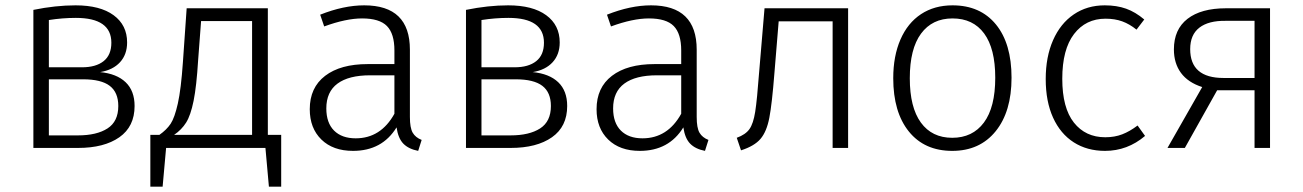

<svg xmlns="http://www.w3.org/2000/svg" viewBox="-20 -554 4881 719"><path d="M484 -157Q484 -80 427 -40Q370 0 272 0H105V-517Q188 -534 263 -534Q355 -534 405.5 -497Q456 -460 456 -395Q456 -350 429.5 -321Q403 -292 355 -284Q417 -278 450.5 -246Q484 -214 484 -157ZM163 -479V-302H287Q339 -302 368 -325Q397 -348 397 -394Q397 -487 264 -487Q214 -487 163 -479ZM423 -157Q423 -208 391 -232.5Q359 -257 291 -257H163V-47H272Q342 -47 382.5 -73Q423 -99 423 -157Z M1033 -49V145H987L974 0H602L589 145H543V-49H577Q604 -68 619 -90.5Q634 -113 646 -166.5Q658 -220 665 -322L679 -523H983V-49ZM924 -475H733L722 -329Q716 -231 705 -176.5Q694 -122 677 -95Q660 -68 632 -49H924Z M1559 -30 1546 11Q1510 4 1490.5 -16Q1471 -36 1465 -77Q1411 11 1302 11Q1227 11 1183.5 -31.5Q1140 -74 1140 -145Q1140 -226 1197.5 -270Q1255 -314 1357 -314H1457V-365Q1457 -428 1429 -456.5Q1401 -485 1336 -485Q1276 -485 1194 -455L1179 -499Q1267 -534 1344 -534Q1515 -534 1515 -368V-116Q1515 -75 1525.5 -57Q1536 -39 1559 -30ZM1457 -128V-272H1366Q1286 -272 1244 -241Q1202 -210 1202 -148Q1202 -94 1231 -65Q1260 -36 1312 -36Q1406 -36 1457 -128Z M2104 -157Q2104 -80 2047 -40Q1990 0 1892 0H1725V-517Q1808 -534 1883 -534Q1975 -534 2025.5 -497Q2076 -460 2076 -395Q2076 -350 2049.5 -321Q2023 -292 1975 -284Q2037 -278 2070.5 -246Q2104 -214 2104 -157ZM1783 -479V-302H1907Q1959 -302 1988 -325Q2017 -348 2017 -394Q2017 -487 1884 -487Q1834 -487 1783 -479ZM2043 -157Q2043 -208 2011 -232.5Q1979 -257 1911 -257H1783V-47H1892Q1962 -47 2002.5 -73Q2043 -99 2043 -157Z M2633 -30 2620 11Q2584 4 2564.5 -16Q2545 -36 2539 -77Q2485 11 2376 11Q2301 11 2257.5 -31.5Q2214 -74 2214 -145Q2214 -226 2271.5 -270Q2329 -314 2431 -314H2531V-365Q2531 -428 2503 -456.5Q2475 -485 2410 -485Q2350 -485 2268 -455L2253 -499Q2341 -534 2418 -534Q2589 -534 2589 -368V-116Q2589 -75 2599.5 -57Q2610 -39 2633 -30ZM2531 -128V-272H2440Q2360 -272 2318 -241Q2276 -210 2276 -148Q2276 -94 2305 -65Q2334 -36 2386 -36Q2480 -36 2531 -128Z M3156 -523V0H3098V-474H2896L2880 -280Q2871 -165 2861 -113Q2851 -61 2828 -34Q2805 -7 2755 9L2739 -38Q2772 -50 2786.5 -70.5Q2801 -91 2808 -135Q2815 -179 2823 -286L2843 -523Z M3768 -263Q3768 -136 3708.5 -62.5Q3649 11 3546 11Q3442 11 3383.5 -61.5Q3325 -134 3325 -261Q3325 -344 3352 -406Q3379 -468 3429 -501Q3479 -534 3547 -534Q3651 -534 3709.5 -462.5Q3768 -391 3768 -263ZM3387 -261Q3387 -152 3428.5 -95Q3470 -38 3546 -38Q3622 -38 3664.5 -95Q3707 -152 3707 -263Q3707 -372 3665.5 -428.5Q3624 -485 3547 -485Q3471 -485 3429 -428Q3387 -371 3387 -261Z M4265 -481 4236 -443Q4210 -464 4182.5 -474Q4155 -484 4120 -484Q4046 -484 4002 -426.5Q3958 -369 3958 -259Q3958 -150 4001.5 -95Q4045 -40 4119 -40Q4154 -40 4182.5 -51Q4211 -62 4240 -84L4268 -45Q4202 11 4118 11Q4051 11 4001 -21Q3951 -53 3923.5 -113.5Q3896 -174 3896 -258Q3896 -341 3923.5 -403.5Q3951 -466 4001 -500Q4051 -534 4117 -534Q4162 -534 4197 -521.5Q4232 -509 4265 -481Z M4736 -523V0H4678V-216H4538L4417 0H4352L4482 -228Q4429 -245 4402.5 -281Q4376 -317 4376 -369Q4376 -444 4427 -483.5Q4478 -523 4571 -523ZM4678 -262V-476H4570Q4506 -477 4471.5 -450.5Q4437 -424 4437 -370Q4437 -262 4562 -262Z"/></svg>

Font: Fira Sans Light
Style: Regular
Weight: 300
Designer: bBox Type GmbH & Carrois Corporate GbR & Edenspiekermann AG
Foundry: bBox Type GmbH & Carrois Corporate GbR & Edenspiekermann AG
Version: Version 4.301